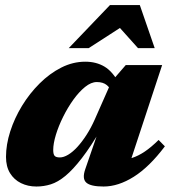

<svg xmlns="http://www.w3.org/2000/svg" viewBox="-20 -700 657 736"><path d="M307 -52 361.5 -210H370Q328 -138 293.8 -93.8Q259.5 -49.5 230.8 -25.8Q202 -2 175 6.5Q148 15 119.5 15Q87 15 60.5 2Q34 -11 18.5 -36.2Q3 -61.5 3 -98.5Q3 -145.5 19.2 -196.2Q35.5 -247 64.5 -294.5Q93.5 -342 132 -380.2Q170.5 -418.5 215 -441Q259.5 -463.5 307 -463.5Q349 -463.5 380.8 -444.5Q412.5 -425.5 437 -379L410.5 -342Q404 -361.5 389.8 -373.5Q375.5 -385.5 351 -385.5Q329.5 -385.5 306.2 -366.8Q283 -348 261.2 -317.8Q239.5 -287.5 222 -252.2Q204.5 -217 194.2 -183.2Q184 -149.5 184 -125Q184 -109 189.2 -102.8Q194.5 -96.5 209.5 -96.5Q224 -96.5 241.5 -107Q259 -117.5 277 -137.2Q295 -157 312 -183.5Q329 -210 343 -241.5L407.5 -387.5L462 -450.5H601.5L465 -36.5L436 -85.5Q463 -87 486.8 -94.8Q510.5 -102.5 535 -119Q559.5 -135.5 588 -163.5L612 -139Q552.5 -60 493 -22.5Q433.5 15 377 15Q327.5 15 310.8 0Q294 -15 307 -52ZM243.5 -515.5 401.5 -680.5H516L573 -515.5H509L418.5 -616.5H476.5L320 -515.5Z"/></svg>

Font: Newsreader 16pt 16pt ExtraBold
Style: Italic
Weight: 800
Italic angle: -17°
Version: Version 1.003